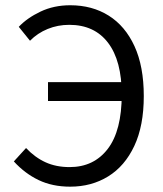

<svg xmlns="http://www.w3.org/2000/svg" viewBox="-20 -688 611 720"><path d="M243.1 12Q176.3 12 124.7 -12.8Q73.1 -37.5 31.9 -82.7L77.7 -132.9Q111.1 -97.5 150.7 -79.5Q190.3 -61.4 241.1 -61.4Q331.9 -61.4 384.2 -129.8Q436.5 -198.2 436.5 -333.6Q436.5 -460.2 385.2 -527.6Q334 -594.9 239.6 -594.9Q196.7 -594.9 158.8 -579.4Q120.8 -563.9 92.5 -535.2L50.4 -587.4Q81.8 -620.7 131.9 -644.5Q182 -668.3 243.3 -668.3Q325.6 -668.3 387.6 -629.4Q449.6 -590.5 484.4 -514.7Q519.2 -438.9 519.2 -327.6Q519.2 -216.3 483.6 -140.6Q447.9 -64.8 385.5 -26.4Q323.2 12 243.1 12ZM160 -309.3V-380H478.7V-309.3Z"/></svg>

Font: Source Sans 3 VF
Style: Regular
Weight: 200
Designer: Paul D. Hunt
Foundry: Adobe
Version: Version 3.046;hotconv 1.0.118;makeotfexe 2.5.65603